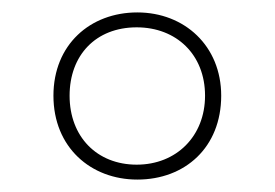

<svg xmlns="http://www.w3.org/2000/svg" viewBox="-20 -744 442 309"><path d="M201 -455C278 -455 336 -507 336 -590C336 -670 277 -724 201 -724C125 -724 66 -672 66 -590C66 -507 126 -455 201 -455ZM200 -479C136 -479 92 -524 92 -590C92 -655 134 -700 200 -700C264 -700 310 -656 310 -590C310 -525 264 -479 200 -479Z"/></svg>

Font: Noto Sans Thai Looped SemiCondensed Thin
Style: Regular
Weight: 100
Width: 4
Designer: Sasikarn Vongin, Ben Mitchell
Foundry: The Fontpad Ltd
Version: Version 1.001